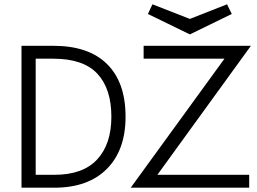

<svg xmlns="http://www.w3.org/2000/svg" viewBox="-20 -873 1196 893"><path d="M80 0V-660H228Q392 -660 478 -575Q564 -490 564 -330Q564 -175 477 -87.5Q390 0 233 0ZM233 -60Q366 -60 432 -131.5Q498 -203 498 -330Q498 -460 433 -530Q368 -600 228 -600H146V-60ZM588 0 1024 -600H648V-660H1147L712 -60H1139V0ZM863 -713 668 -808 689 -853 863 -785 1036 -853 1058 -808Z"/></svg>

Font: Lil Grotesk
Style: Regular
Weight: 400
Designer: Bastien Sozeau
Foundry: NBR — Bastien Sozeau
Version: Version 4.002; ttfautohint (v1.8.4.7-5d5b)